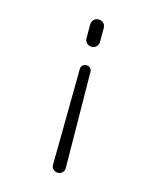

<svg xmlns="http://www.w3.org/2000/svg" viewBox="-110 -587 721 883"><g transform="rotate(15 250.0 -145.5)"><path d="M217.8 -412.1V-477.5Q217.8 -491.2 227.1 -500.5Q236.3 -509.8 250 -509.8Q263.7 -509.8 272.9 -501Q282.2 -492.2 282.2 -477.5V-412.1Q282.2 -398.4 272.9 -389.2Q263.7 -379.9 250 -379.9Q236.3 -379.9 227.1 -389.2Q217.8 -398.4 217.8 -412.1ZM275.4 -267.6 280.3 190.4Q280.3 203.1 271.5 211.4Q262.7 219.7 250 219.7Q237.3 219.7 228.5 211.4Q219.7 203.1 219.7 190.4L224.6 -267.6Q224.6 -277.3 231.9 -284.7Q239.3 -292 250 -292Q260.7 -292 268.1 -285.2Q275.4 -278.3 275.4 -267.6Z"/></g></svg>

Font: Rounded Mgen+ 2m light
Style: Regular
Weight: 200
Designer: [Source Han Sans]
Ryoko NISHIZUKA  (kana & ideographs); Paul D. Hunt (Latin, Greek & Cyrillic); Wenlong ZHANG  (bopomofo
Version: Version 1.059.20150602